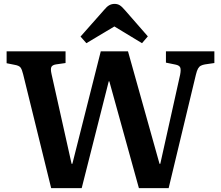

<svg xmlns="http://www.w3.org/2000/svg" viewBox="-20 -967 1135 987"><path d="M243 0 99 -585Q93 -610 85.5 -620Q78 -630 54 -634L14 -642V-703H317V-643L268 -636Q249 -633 244 -622.5Q239 -612 245 -586L348 -125H352L498 -703H638L800 -125H804L906 -583Q911 -609 906.5 -620Q902 -631 882 -635L833 -645V-703H1082V-643L1034 -636Q1022 -634 1013 -629.5Q1004 -625 998 -614.5Q992 -604 987 -583L847 0H694L542 -549H539L400 0ZM424 -745 394 -779 516 -917Q529 -933 541.5 -940Q554 -947 569 -947Q584 -947 595.5 -940Q607 -933 623 -914L740 -780L710 -745L568 -831Z"/></svg>

Font: Literata 18pt SemiBold
Style: Regular
Weight: 600
Designer: Latin by Veronika Burian and Jose Scaglione. Greek by Irene Vlachou. Cyrillic by Vera Evstafieva.
Foundry: TypeTogether
Version: Version 3.103;gftools[0.9.29]